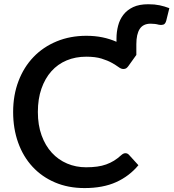

<svg xmlns="http://www.w3.org/2000/svg" viewBox="-20 -901 839 928"><path d="M639 -635.5V-687.5C639 -719.8 644.5 -744.4 655.5 -761.3C666.5 -778.1 684 -786.5 708 -786.5C714.7 -786.5 721.5 -786.1 728.5 -785.3C735.5 -784.4 741.8 -783.2 747.5 -781.5C754.8 -779.8 761.9 -779.9 768.8 -781.8C775.6 -783.6 780.5 -790 783.5 -801L798.5 -861.5C790.5 -864.5 782.7 -867.2 775 -869.5C767.3 -871.8 759.4 -873.8 751.3 -875.5C743.1 -877.2 734.6 -878.4 725.8 -879.3C716.9 -880.1 707.2 -880.5 696.5 -880.5C667.5 -880.5 643.3 -875.9 623.8 -866.8C604.3 -857.6 588.5 -845.3 576.5 -829.8C564.5 -814.3 555.9 -796.5 550.8 -776.5C545.6 -756.5 543 -735.7 543 -714V-699C522 -708.3 499.4 -715.5 475.3 -720.5C451.1 -725.5 425.2 -728 397.5 -728C345.2 -728 297.3 -719 253.8 -701C210.3 -683 172.9 -657.8 141.8 -625.3C110.6 -592.8 86.4 -553.9 69.3 -508.8C52.1 -463.6 43.5 -414 43.5 -360C43.5 -306 51.6 -256.5 67.8 -211.5C83.9 -166.5 107 -127.8 137 -95.3C167 -62.8 203.3 -37.4 245.8 -19.3C288.3 -1.1 335.8 8 388.5 8C448.2 8 499.2 -1.6 541.5 -20.8C583.8 -39.9 619.7 -67.2 649 -102.5L603 -153C598.3 -158 592.7 -160.5 586 -160.5C579.7 -160.5 573.2 -157.5 566.5 -151.5C554.8 -140.8 543.1 -131.8 531.3 -124.5C519.4 -117.2 506.8 -111.1 493.3 -106.3C479.8 -101.4 465.1 -97.9 449.3 -95.8C433.4 -93.6 415.7 -92.5 396 -92.5C363.3 -92.5 332.8 -98.5 304.5 -110.5C276.2 -122.5 251.5 -139.9 230.5 -162.8C209.5 -185.6 193 -213.6 181 -246.8C169 -279.9 163 -317.7 163 -360C163 -402 168.8 -439.5 180.3 -472.5C191.8 -505.5 207.8 -533.5 228.3 -556.5C248.8 -579.5 273.3 -597 302 -609C330.7 -621 362.3 -627 397 -627C426.3 -627 450.9 -623.9 470.8 -617.8C490.6 -611.6 507.2 -604.8 520.5 -597.3C533.8 -589.8 544.7 -582.9 553 -576.8C561.3 -570.6 569 -567.5 576 -567.5C582.3 -567.5 587.3 -568.8 590.8 -571.5C594.3 -574.2 597.3 -577.3 600 -581Z"/></svg>

Font: Lato Semibold
Style: Regular
Weight: 600
Designer: Lukasz Dziedzic
Foundry: tyPoland Lukasz Dziedzic
Version: Version 2.006; 2014-01-15